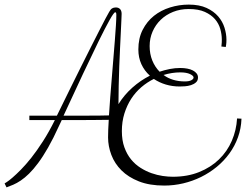

<svg xmlns="http://www.w3.org/2000/svg" viewBox="-80 -726 1084 830"><path d="M46.9 -226.1H166Q191.9 -278.8 217.3 -330.6Q242.7 -382.3 266.4 -429.7Q290 -477.1 311 -518.6Q332 -560.1 348.4 -592.3Q364.7 -624.5 376.2 -646Q387.7 -667.5 392.1 -674.8Q397.9 -685.5 404.5 -689.7Q411.1 -693.8 420.9 -693.8Q432.1 -693.8 439 -686.8Q445.8 -679.7 445.8 -666Q445.8 -660.6 444.8 -640.1Q443.8 -619.6 442.4 -588.6Q440.9 -557.6 439 -518.6Q437 -479.5 435.5 -438Q434.1 -396.5 433.1 -354.7Q432.1 -313 432.1 -275.9Q457 -315.9 492.2 -347.2Q527.3 -378.4 567.9 -398.9Q544.4 -419.9 531.2 -448.5Q518.1 -477.1 518.1 -512.2Q518.1 -560.5 536.6 -596.9Q555.2 -633.3 585.4 -657.5Q615.7 -681.6 655 -693.8Q694.3 -706.1 735.8 -706.1Q781.7 -706.1 813 -691.7Q844.2 -677.2 863.3 -655Q882.3 -632.8 890.6 -606Q898.9 -579.1 898.9 -554.2Q898.9 -540.5 897.5 -532.2Q896 -523.9 896 -522.9L877 -524.9Q877.4 -528.8 877.9 -533.7Q878.4 -537.6 878.7 -543Q878.9 -548.3 878.9 -555.2Q878.9 -577.1 872.3 -600.6Q865.7 -624 849.4 -643.1Q833 -662.1 805.4 -674.6Q777.8 -687 735.8 -687Q699.2 -687 668.2 -674.6Q637.2 -662.1 614.7 -640.4Q592.3 -618.7 579.6 -589.6Q566.9 -560.5 566.9 -526.9Q566.9 -493.2 578.1 -465.1Q589.4 -437 609.9 -416Q631.8 -423.3 654.1 -427.7Q676.3 -432.1 699.2 -432.1Q715.8 -432.1 729.7 -429.4Q743.7 -426.8 753.9 -421.4Q764.2 -416 770 -408.4Q775.9 -400.9 775.9 -391.1Q775.9 -377.4 766.8 -369.6Q757.8 -361.8 745.4 -357.9Q732.9 -354 719.5 -353Q706.1 -352.1 696.8 -352.1Q665 -352.1 636.7 -360.6Q608.4 -369.1 585 -384.8Q556.2 -370.6 531 -349.1Q505.9 -327.6 487.3 -299.1Q468.8 -270.5 457.8 -235.4Q446.8 -200.2 446.8 -159.2Q446.8 -119.1 457.8 -88.9Q468.8 -58.6 486.6 -36.9Q504.4 -15.1 527.6 -0.5Q550.8 14.2 575.2 22.7Q599.6 31.2 623.5 34.7Q647.5 38.1 667 38.1Q730.5 38.1 780.8 17.8Q831.1 -2.4 866.7 -36.9Q902.3 -71.3 922.1 -117.2Q941.9 -163.1 944.8 -213.9L963.9 -212.9Q962.4 -170.4 948.7 -132.6Q935.1 -94.7 911.6 -62.5Q888.2 -30.3 856.9 -4.6Q825.7 21 789.1 39.1Q752.4 57.1 711.9 66.7Q671.4 76.2 629.9 76.2Q566.4 76.2 520.5 58.1Q474.6 40 445.1 10.5Q415.5 -19 401.4 -56.4Q387.2 -93.8 387.2 -131.8Q387.2 -161.1 390.1 -208Q354.5 -207.5 325.9 -207.3Q297.4 -207 273.4 -207Q249.5 -207 228.5 -207Q207.5 -207 187 -207Q181.2 -193.8 174.8 -181.2Q150.4 -127.4 127.9 -88.1Q105.5 -48.8 84.7 -21Q64 6.8 45.4 24.9Q26.9 43 9.8 54.4Q-7.3 65.9 -22.7 72.5Q-38.1 79.1 -51.8 84L-60.1 66.9Q-60.1 66.9 -50.8 61Q-41.5 55.2 -25.9 41.7Q-10.3 28.3 10.7 7.1Q31.7 -14.2 55.7 -44.4Q79.6 -74.7 105.7 -115.2Q131.8 -155.8 157.2 -207H46.9ZM418 -672.9Q412.6 -672.9 394 -639.9Q375.5 -606.9 346.4 -547.9Q317.4 -488.8 278.8 -406.7Q240.2 -324.7 194.8 -226.1Q220.2 -226.1 246.8 -226.1Q273.4 -226.1 298.8 -226.1Q324.2 -226.1 347.7 -226.3Q371.1 -226.6 391.1 -227.1Q393.1 -263.2 396.5 -304.9Q399.9 -346.7 403.3 -389.4Q406.7 -432.1 410.2 -473.6Q413.6 -515.1 416.5 -551.5Q419.4 -587.9 421.1 -616.2Q422.9 -644.5 422.9 -661.1Q422.9 -668.5 421.6 -670.7Q420.4 -672.9 418 -672.9ZM699.2 -413.1Q663.6 -413.1 627 -401.9Q645 -388.2 668.5 -381.1Q691.9 -374 719.2 -374Q737.3 -374 747.1 -379.2Q756.8 -384.3 756.8 -391.1Q756.8 -398.4 741.5 -405.8Q726.1 -413.1 699.2 -413.1Z"/></svg>

Font: Clicker Script
Style: Regular
Weight: 400
Designer: Astigmatic (AOETI)
Foundry: Astigmatic (AOETI)
Version: Version 1.000